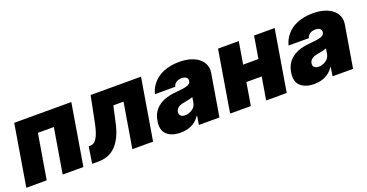

<svg xmlns="http://www.w3.org/2000/svg" viewBox="-31 -1076 3068 1607"><g transform="rotate(-20 1503.0 -272.5)"><path d="M5.7 0 96.6 -545.5H605.1L514.2 0H329.5L396.3 -399.1H254.3L187.5 0Z M592.3 0 615.1 -147.7H632.1Q664.1 -147.7 687.9 -185.4Q711.6 -223 728.7 -304L777 -545.5H1225.9L1134.9 0H950.3L1017 -399.1H926.1L893.5 -251.4Q878.2 -181.8 853.7 -133.7Q829.2 -85.6 797.8 -55.9Q766.3 -26.3 728.7 -13.1Q691.1 0 649.1 0Z M1228.7 -150.6Q1238.6 -210.6 1271.3 -246.8Q1304.7 -283.7 1352.3 -301.7Q1399.9 -319.6 1457.4 -323.9Q1492.9 -326.7 1517.2 -330.4Q1541.5 -334.2 1557.5 -339.1Q1588.1 -348.7 1592.3 -372.2V-373.6Q1595.5 -394.9 1581.1 -406.2Q1566.8 -417.6 1541.2 -417.6Q1513.5 -417.6 1493.4 -405.5Q1473.4 -393.5 1465.9 -367.9H1285.5Q1296.5 -417.3 1332.4 -459.9Q1350.1 -481.2 1373.6 -498.2Q1397 -515.3 1426.3 -527.3Q1455.6 -539.4 1490.8 -546Q1525.9 -552.6 1566.8 -552.6Q1625 -552.6 1669.2 -538.7Q1713.4 -524.9 1742 -500.7Q1770.6 -476.6 1782.7 -443.9Q1794.7 -411.2 1788.4 -373.6L1725.9 0H1542.6L1555.4 -76.7H1551.1Q1519.2 -30.9 1475.9 -11.2Q1432.5 8.5 1379.3 8.5Q1301.5 8.5 1258.2 -30.5Q1214.8 -69.6 1228.7 -150.6ZM1464.5 -115.1Q1497.5 -115.1 1527.7 -135.7Q1557.5 -155.9 1563.9 -193.2L1571 -238.6Q1555 -232.2 1534.3 -227.6Q1513.5 -223 1490.1 -218.8Q1454.5 -213.4 1436.1 -198.3Q1417.6 -183.2 1414.8 -161.9Q1411.6 -139.6 1425.2 -127.3Q1438.9 -115.1 1464.5 -115.1Z M1911.9 -545.5H2096.6L2063.6 -348H2199.9L2233 -545.5H2416.2L2325.3 0H2142L2175.8 -201.7H2039.4L2005.7 0H1821Z M2419 -150.6Q2429 -210.6 2461.6 -246.8Q2495 -283.7 2542.6 -301.7Q2590.2 -319.6 2647.7 -323.9Q2683.2 -326.7 2707.6 -330.4Q2731.9 -334.2 2747.9 -339.1Q2778.4 -348.7 2782.7 -372.2V-373.6Q2785.9 -394.9 2771.5 -406.2Q2757.1 -417.6 2731.5 -417.6Q2703.8 -417.6 2683.8 -405.5Q2663.7 -393.5 2656.2 -367.9H2475.9Q2486.9 -417.3 2522.7 -459.9Q2540.5 -481.2 2563.9 -498.2Q2587.4 -515.3 2616.7 -527.3Q2646 -539.4 2681.1 -546Q2716.3 -552.6 2757.1 -552.6Q2815.3 -552.6 2859.6 -538.7Q2903.8 -524.9 2932.4 -500.7Q2960.9 -476.6 2973 -443.9Q2985.1 -411.2 2978.7 -373.6L2916.2 0H2733L2745.7 -76.7H2741.5Q2709.5 -30.9 2666.2 -11.2Q2622.9 8.5 2569.6 8.5Q2491.8 8.5 2448.5 -30.5Q2405.2 -69.6 2419 -150.6ZM2654.8 -115.1Q2687.9 -115.1 2718 -135.7Q2747.9 -155.9 2754.3 -193.2L2761.4 -238.6Q2745.4 -232.2 2724.6 -227.6Q2703.8 -223 2680.4 -218.8Q2644.9 -213.4 2626.4 -198.3Q2608 -183.2 2605.1 -161.9Q2601.9 -139.6 2615.6 -127.3Q2629.3 -115.1 2654.8 -115.1Z"/></g></svg>

Font: Inter P Black
Style: Italic
Weight: 900
Italic angle: -9.40001°
Designer: Rasmus Andersson
Foundry: rsms
Version: Version 3.018;git-588b23468